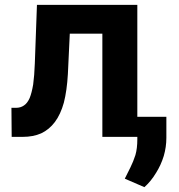

<svg xmlns="http://www.w3.org/2000/svg" viewBox="-20 -566 741 794"><path d="M28.3 0Q28.3 -30.3 27.3 -120.1Q32.2 -120.1 45.9 -120.1Q65.4 -120.1 79.1 -129.9Q92.8 -138.7 102.5 -160.2Q111.3 -181.6 117.2 -216.8Q122.1 -252 124 -303.7Q127 -384.8 132.8 -545.9Q236.3 -545.9 547.9 -545.9Q547.9 -409.2 547.9 0Q511.7 0 403.3 0Q403.3 -106.4 403.3 -426.8Q370.1 -426.8 268.6 -426.8Q266.6 -384.8 260.7 -259.8Q256.8 -191.4 244.1 -141.6Q230.5 -92.8 207 -61.5Q183.6 -30.3 150.4 -14.6Q117.2 0 74.2 0Q58.6 0 28.3 0ZM668 -83Q668 -61.5 668 2Q668 2.9 668 3.9Q668 42 657.2 79.1Q645.5 117.2 625 149.4Q604.5 183.6 577.1 208Q549.8 196.3 496.1 172.9Q507.8 149.4 519.5 126Q531.2 102.5 540 75.2Q547.9 47.9 547.9 10.7Q547.9 -20.5 547.9 -83Q578.1 -83 668 -83Z"/></svg>

Font: DeepSea
Style: Bold
Weight: 700
Designer: Stem
Version: Version 3.019;git-0a5106e0b